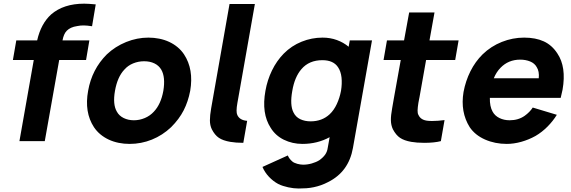

<svg xmlns="http://www.w3.org/2000/svg" viewBox="-20 -788 3190 1072"><path d="M329 -562.5H479L460.5 -453H310.5L230 0H88.5L168.5 -453H52L71 -562.5H187.5Q208.5 -655.5 265.5 -707.5Q335 -767.5 450 -767.5Q461 -767.5 477 -766.5Q493 -765.5 514.5 -763.5L494 -641.5Q464.5 -646 447 -646Q438 -646 429 -645.2Q420 -644.5 411.5 -642.5Q391 -639.5 377 -633Q363 -626.5 353.2 -616.8Q343.5 -607 337.8 -593.2Q332 -579.5 329 -562.5Z M504.5 -78Q450 -161.5 472 -281Q493 -401 576.5 -484.5Q623 -528.5 684.5 -553.5Q745.5 -578 808.5 -578Q840 -578 869.5 -572Q899 -566 924.8 -554Q950.5 -542 971.5 -524.5Q992.5 -507 1007.5 -484.5Q1062.5 -401 1042 -281Q1030.5 -221 1005.5 -172Q980.5 -123 935.5 -78Q887.5 -32.5 828 -8.5Q768.5 15.5 703.5 15.5Q672 15.5 642.5 9.5Q613 3.5 587.2 -8.5Q561.5 -20.5 540.5 -38Q519.5 -55.5 504.5 -78ZM880.5 -399Q867 -422 842.2 -434Q817.5 -446 784.5 -446Q752.5 -446 723.2 -434Q694 -422 674 -399Q635.5 -358 622 -281Q608.5 -205 632.5 -164.5Q645 -141.5 670.5 -129Q696 -116.5 727.5 -116.5Q759 -116.5 788.5 -129Q818 -141.5 839 -164.5Q878.5 -206 892 -281Q904.5 -357.5 880.5 -399Z M1261.5 -765.5H1403L1311.5 -247L1305.5 -213.5Q1296.5 -163 1305 -146Q1318 -117 1358.5 -113.5H1360L1338.5 9.5Q1317 9.5 1298.8 8Q1280.5 6.5 1265.5 4Q1225 -3 1202 -18.5Q1179 -34 1162.5 -66.5Q1152 -88.5 1152 -116Q1152 -143.5 1159 -183.5Z M2057 -562.5 1950.5 38.5Q1927 170.5 1813 228Q1792 239 1772 246Q1752 253 1731.8 257.2Q1711.5 261.5 1690.8 263Q1670 264.5 1647.5 264.5Q1634 264.5 1619 262.8Q1604 261 1589.2 257.8Q1574.5 254.5 1560.2 250Q1546 245.5 1534 239.5Q1505 224 1481.5 199Q1458 174 1445.5 144L1587 80Q1594 98 1612 113.5Q1617 118 1624.5 121.2Q1632 124.5 1640.2 126.8Q1648.5 129 1656.8 130.2Q1665 131.5 1672.5 131.5Q1696.5 131.5 1721 124.5Q1745.5 117.5 1763 106.5Q1784 91.5 1795.5 75.2Q1807 59 1810 36.5L1820.5 -22Q1752 15.5 1668.5 15.5Q1612.5 15.5 1564.5 -8Q1518 -31 1491.5 -74Q1439 -154.5 1462 -281Q1472.5 -341 1498.5 -394.5Q1524.5 -448 1564 -488.5Q1607.5 -532.5 1664 -555.2Q1720.5 -578 1781 -578Q1823.5 -578 1860.8 -564.5Q1898 -551 1926.5 -527L1933 -562.5ZM1820.5 -150Q1844.5 -172.5 1860.5 -207Q1876.5 -241.5 1884 -281Q1890.5 -321.5 1886.8 -355.5Q1883 -389.5 1867.5 -412.5Q1841.5 -452 1780 -452Q1705.5 -452 1663 -402Q1625 -358 1612 -281Q1597.5 -201.5 1618.5 -160.5Q1631 -134.5 1656.5 -122.5Q1682 -110.5 1714 -110.5Q1778 -110.5 1820.5 -150Z M2322.5 -247Q2321.5 -243 2320 -234.5Q2318.5 -226 2316 -213.5Q2312 -188 2311.5 -171.5Q2311 -155 2316.5 -146Q2329.5 -117 2369.5 -113.5Q2373.5 -113 2379 -112.8Q2384.5 -112.5 2392.5 -112.5Q2408.5 -112.5 2425.8 -113.8Q2443 -115 2462 -117.5L2441.5 0Q2405 9.5 2348.5 9.5Q2327 9.5 2309 8Q2291 6.5 2276 4Q2236.5 -3 2213.5 -18.5Q2191 -33.5 2173.5 -66.5Q2163 -89 2162.5 -116Q2162 -143 2169.5 -183.5L2179 -238.5L2217.5 -453H2121.5L2140.5 -562.5H2236L2264.5 -718.5H2406L2378 -562.5H2540.5L2521.5 -453H2359Z M2730.5 -164.5Q2743 -141.5 2768.5 -129Q2794 -116.5 2825.5 -116.5Q2874 -116.5 2909.5 -141.5Q2938 -162 2954.5 -187.5L3089 -147Q3068 -112.5 3037 -81.2Q3006 -50 2970 -29Q2932.5 -8 2890.5 3.8Q2848.5 15.5 2809.5 15.5Q2743.5 15.5 2688 -9Q2632.5 -33.5 2602.5 -78Q2549.5 -162.5 2568 -274Q2579.5 -336 2606.5 -390Q2633.5 -444 2674.5 -484.5Q2721.5 -530 2782 -554Q2842.5 -578 2906.5 -578Q2970.5 -578 3016.2 -557Q3062 -536 3092 -489.5Q3143 -414 3121 -287.5L3110.5 -241.5H2715Q2714 -193.5 2730.5 -164.5ZM2774.5 -409.5Q2751 -385.5 2737 -351H2988Q2992 -389.5 2976.5 -413.5Q2965 -434.5 2940 -444.8Q2915 -455 2884.5 -455Q2818.5 -455 2774.5 -409.5Z"/></svg>

Font: Russisch Sans ExtraBold
Style: Italic
Weight: 800
Width: 4
Italic angle: -10°
Designer: Michael Sharanda (font) & Cristiano Sobral (main changes)
Foundry: Michael Sharanda
Version: Version 2.00;September 8, 2020;FontCreator 13.0.0.2681 64-bi